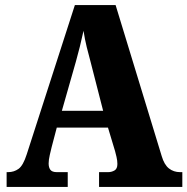

<svg xmlns="http://www.w3.org/2000/svg" viewBox="-20 -734 736 754"><path d="M6 0V-58H12Q35 -58 53 -71Q71 -84 85 -128L274 -714H434L615 -121Q625 -87 643.5 -72.5Q662 -58 687 -58H696V0H369V-58H405Q418 -58 429.5 -64.5Q441 -71 441 -90Q441 -103 437.5 -118Q434 -133 432 -140L404 -233H203L183 -157Q180 -145 175.5 -125.5Q171 -106 171 -92Q171 -76 178 -67Q185 -58 203 -58H246V0ZM223 -299H385L336 -490Q328 -519 320.5 -549.5Q313 -580 308 -613Q301 -581 293.5 -550.5Q286 -520 278 -492Z"/></svg>

Font: Noto Serif Condensed Black
Style: Regular
Weight: 900
Width: 3
Designer: Monotype Design Team
Foundry: Monotype Imaging Inc.
Version: Version 2.015; ttfautohint (v1.8.4.7-5d5b)